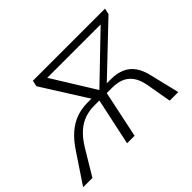

<svg xmlns="http://www.w3.org/2000/svg" viewBox="-146 -899 1140 1140"><g transform="rotate(-45 424.0 -329.0)"><path d="M714 0 686 -160Q676 -212 654 -241.5Q632 -271 600 -283.5Q568 -296 526 -296H467L476 -337H557Q607 -337 644 -321Q681 -305 705.5 -271Q730 -237 742 -182L786 0ZM-13 0 109 -183Q146 -239 185 -272.5Q224 -306 267.5 -321.5Q311 -337 362 -337H442L434 -296H376Q335 -296 298 -283.5Q261 -271 227 -241.5Q193 -212 161 -160L65 0ZM356 0 428 -337H490L419 0ZM248 -610 257 -658H797L786 -610ZM820 -620 492 -308H430L794 -658H829ZM223 -658H266L483 -308H412L215 -620Z"/></g></svg>

Font: Ysabeau Infant Light
Style: Italic
Weight: 300
Italic angle: -12°
Designer: Christian Thalmann (Catharsis Fonts)
Version: Version 2.001;gftools[0.9.30]; featfreeze: ss01,ss02,lnum